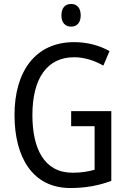

<svg xmlns="http://www.w3.org/2000/svg" viewBox="-20 -936 640 966"><path d="M338 -916C308 -916 289 -897 289 -858C289 -822 308 -802 338 -802C367 -802 386 -822 386 -858C386 -896 368 -916 338 -916ZM338 -377V-301H456V-82C425 -73 390 -67 345 -67C201 -67 143 -190 143 -357C143 -543 218 -648 353 -648C404 -648 454 -632 500 -606L531 -679C479 -708 419 -724 353 -724C156 -724 53 -574 53 -358C53 -143 145 10 334 10C409 10 476 -2 540 -26V-377Z"/></svg>

Font: Noto Sans Sinhala UI Condensed
Style: Regular
Weight: 400
Width: 3
Designer: Jelle Bosma - Monotype Design Team
Foundry: Monotype Imaging Inc.
Version: Version 2.006